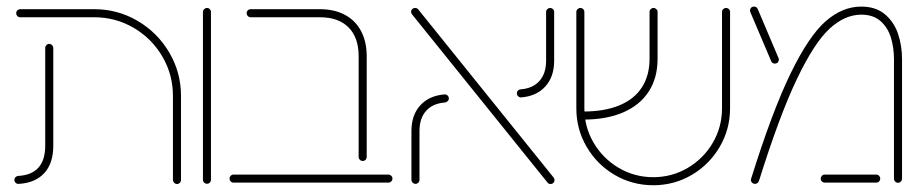

<svg xmlns="http://www.w3.org/2000/svg" viewBox="-20 -546 2749 574"><path d="M23 -8.1Q23 -13 26.3 -16.3Q29.6 -19.6 34.1 -20Q115.2 -24.4 115.2 -110.4V-402.6Q115.2 -407.4 118.7 -411.1Q122.2 -414.8 127 -414.8Q131.9 -414.8 135.6 -411.1Q139.3 -407.4 139.3 -402.6V-110.4Q139.3 -58.1 112.6 -28.7Q85.9 0.7 36.3 3.7Q31.1 4.4 27 0.7Q23 -3 23 -8.1ZM509.3 4.1Q504.4 4.1 500.7 0.4Q497 -3.3 497 -8.1V-259.3Q497 -323 465.4 -377Q433.7 -431.1 379.6 -462.8Q325.6 -494.4 261.9 -494.4H40.4Q35.2 -494.4 31.9 -498Q28.5 -501.5 28.5 -506.7Q28.5 -511.9 32 -515.2Q35.6 -518.5 40.4 -518.5H261.9Q331.9 -518.5 391.5 -483.5Q451.1 -448.5 486.1 -388.9Q521.1 -329.3 521.1 -259.3V-8.1Q521.1 -3 517.6 0.6Q514.1 4.1 509.3 4.1Z M586.7 -8.5V-510.4Q586.7 -515.2 590.4 -518.7Q594.1 -522.2 598.9 -522.2Q603.7 -522.2 607.2 -518.7Q610.7 -515.2 610.7 -510.4V-8.5Q610.7 -3.7 607.4 -0.2Q604.1 3.3 598.9 3.3Q593.7 3.3 590.2 -0.2Q586.7 -3.7 586.7 -8.5Z M1052.2 -76.7V-378.1Q1052.2 -433.7 1022 -464.1Q991.9 -494.4 936.7 -494.4H729.6Q724.4 -494.4 720.9 -498Q717.4 -501.5 717.4 -506.7Q717.4 -511.5 720.9 -515Q724.4 -518.5 729.6 -518.5H936.7Q979.6 -518.5 1011.1 -501.7Q1042.6 -484.8 1059.4 -453.1Q1076.3 -421.5 1076.3 -378.1V-76.7Q1076.3 -71.9 1073 -68.3Q1069.6 -64.8 1064.4 -64.8Q1059.3 -64.8 1055.7 -68.3Q1052.2 -71.9 1052.2 -76.7ZM666.3 -12.2Q666.3 -17 669.8 -20.6Q673.3 -24.1 678.5 -24.1H1141.1Q1145.9 -24.1 1149.6 -20.6Q1153.3 -17 1153.3 -12.2Q1153.3 -7 1149.6 -3.5Q1145.9 0 1141.1 0H678.5Q673.3 0 669.8 -3.5Q666.3 -7 666.3 -12.2Z M1616.7 -0.4 1212.2 -502.6Q1208.9 -507.4 1208.9 -510.4Q1208.9 -515.2 1212.4 -518.7Q1215.9 -522.2 1221.1 -522.2Q1226.7 -522.2 1230.4 -517.8L1634.8 -15.6Q1637.8 -11.9 1637.8 -7.8Q1637.8 -3 1634.4 0.6Q1631.1 4.1 1625.9 4.1Q1620 4.1 1616.7 -0.4ZM1210 -8.5V-154.1Q1210 -201.9 1236.3 -230.9Q1262.6 -260 1308.5 -263.7Q1313.7 -264.4 1317.8 -260.7Q1321.9 -257 1321.9 -251.5Q1321.9 -247 1318.5 -243.7Q1315.2 -240.4 1310.7 -239.6Q1274.1 -237 1254.1 -214.8Q1234.1 -192.6 1234.1 -154.1V-8.5Q1234.1 -3.3 1230.6 0.2Q1227 3.7 1222.2 3.7Q1217.4 3.7 1213.7 0Q1210 -3.7 1210 -8.5ZM1525.2 -267Q1525.2 -271.9 1528.3 -275.2Q1531.5 -278.5 1536.3 -278.9Q1572.6 -281.5 1592.6 -303.9Q1612.6 -326.3 1612.6 -364.4V-510.4Q1612.6 -515.2 1616.3 -518.7Q1620 -522.2 1624.8 -522.2Q1629.6 -522.2 1633.1 -518.7Q1636.7 -515.2 1636.7 -510.4V-364.4Q1636.7 -316.7 1610.4 -287.6Q1584.1 -258.5 1538.1 -254.8Q1533.3 -254.4 1529.3 -258Q1525.2 -261.5 1525.2 -267Z M1703 -222.2V-510.4Q1703 -515.2 1706.7 -518.7Q1710.4 -522.2 1715.2 -522.2Q1720 -522.2 1723.5 -518.7Q1727 -515.2 1727 -510.4V-222.2Q1727 -166.3 1754.8 -119.1Q1782.6 -71.9 1829.8 -44.1Q1877 -16.3 1933 -16.3Q1988.9 -16.3 2036.1 -44.1Q2083.3 -71.9 2110.9 -119.1Q2138.5 -166.3 2138.5 -222.2V-510.4Q2138.5 -515.2 2142.2 -518.7Q2145.9 -522.2 2150.7 -522.2Q2155.6 -522.2 2159.1 -518.7Q2162.6 -515.2 2162.6 -510.4V-222.2Q2162.6 -160 2131.7 -107Q2100.7 -54.1 2048.1 -23.1Q1995.6 7.8 1933 7.8Q1870.4 7.8 1817.6 -23.1Q1764.8 -54.1 1733.9 -106.9Q1703 -159.6 1703 -222.2ZM1921.9 -370.4V-510.4Q1921.9 -515.2 1925.4 -518.7Q1928.9 -522.2 1933.7 -522.2Q1938.5 -522.2 1942.2 -518.7Q1945.9 -515.2 1945.9 -510.4V-370.4Q1945.9 -313.3 1919.6 -272.6Q1893.3 -231.9 1843.5 -210.2Q1793.7 -188.5 1723.7 -188.5V-212.6Q1787.4 -212.6 1831.9 -231.1Q1876.3 -249.6 1899.1 -285Q1921.9 -320.4 1921.9 -370.4Z M2224.8 -8.1Q2224.8 -9.6 2225.6 -11.9Q2288.5 -213.3 2343.3 -325.9Q2398.1 -438.5 2448.3 -482.4Q2498.5 -526.3 2554.8 -526.3Q2598.5 -526.3 2625.9 -503Q2653.3 -479.6 2665 -444.1Q2676.7 -408.5 2676.7 -369.3V-12.2Q2676.7 -7 2673.1 -3.3Q2669.6 0.4 2664.8 0.4Q2659.6 0.4 2656.1 -3.3Q2652.6 -7 2652.6 -12.2V-369.3Q2652.6 -403.3 2643.5 -433.3Q2634.4 -463.3 2612.6 -482.8Q2590.7 -502.2 2554.8 -502.2Q2505.9 -502.2 2460.2 -460.4Q2414.4 -418.5 2362.2 -309.3Q2310 -200 2248.9 -4.8Q2247.4 -1.1 2244.3 1.3Q2241.1 3.7 2237 3.7Q2232.2 3.7 2228.5 0.2Q2224.8 -3.3 2224.8 -8.1ZM2433.7 -12.2Q2433.7 -17 2437.2 -20.6Q2440.7 -24.1 2445.9 -24.1H2599.3Q2604.4 -24.1 2608 -20.6Q2611.5 -17 2611.5 -12.2Q2611.5 -7 2608 -3.5Q2604.4 0 2599.3 0H2445.9Q2440.7 0 2437.2 -3.5Q2433.7 -7 2433.7 -12.2ZM2285.6 -363 2223.3 -509.6Q2222.2 -512.6 2222.2 -514.8Q2222.2 -519.6 2225.6 -523Q2228.9 -526.3 2234.1 -526.3Q2241.9 -526.3 2245.2 -519.3L2307.4 -372.6Q2308.5 -370.4 2308.5 -367.8Q2308.5 -363 2305.2 -359.4Q2301.9 -355.9 2296.3 -355.9Q2292.6 -355.9 2289.8 -357.8Q2287 -359.6 2285.6 -363Z"/></svg>

Font: 26F Galaxy Hebrew Thin
Style: Regular
Weight: 100
Designer: C₂₉H₂₅N₃O₅
Version: Version 1.000